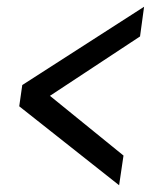

<svg xmlns="http://www.w3.org/2000/svg" viewBox="-20 -549 473 569"><path d="M333 0 346 -88 128 -265 395 -441 407 -529 46 -297 37 -234Z"/></svg>

Font: Mohave
Style: Italic
Weight: 400
Italic angle: -8°
Designer: Gumpita Rahayu
Foundry: Tokotype
Version: Version 2.002;PS 002.002;hotconv 1.0.88;makeotf.lib2.5.64775